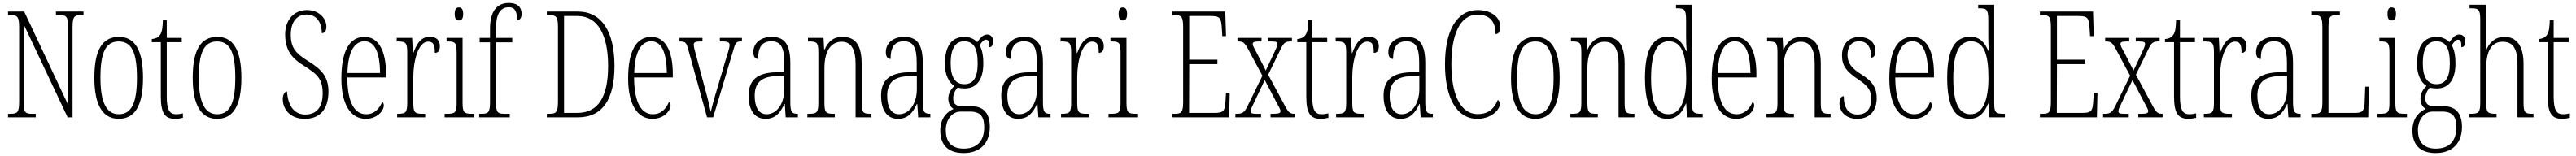

<svg xmlns="http://www.w3.org/2000/svg" viewBox="-20 -792 17361 1053"><path d="M34 0H221V-24H196C148 -24 139 -35 139 -109V-629L436 0H469V-605C469 -679 479 -690 526 -690H543V-714H357V-690H382C429 -690 439 -679 439 -606V-85L143 -714H34V-690H52C98 -690 109 -679 109 -606V-109C109 -35 99 -24 51 -24H34Z M780 10C887 10 944 -75 944 -267C944 -450 891 -543 782 -543C668 -543 616 -452 616 -267C616 -77 676 10 780 10ZM781 -21C695 -21 657 -106 657 -267C657 -431 689 -512 780 -512C871 -512 903 -431 903 -267C903 -106 871 -21 781 -21Z M1161 10C1178 10 1197 7 1213 3V-27C1195 -23 1183 -21 1166 -21C1125 -21 1104 -47 1104 -141V-507H1205V-536H1104V-657H1078C1076 -609 1074 -576 1057 -554C1047 -540 1030 -531 1003 -528V-507H1064V-142C1064 -27 1092 10 1161 10Z M1443 10C1550 10 1607 -75 1607 -267C1607 -450 1554 -543 1445 -543C1331 -543 1279 -452 1279 -267C1279 -77 1339 10 1443 10ZM1444 -21C1358 -21 1320 -106 1320 -267C1320 -431 1352 -512 1443 -512C1534 -512 1566 -431 1566 -267C1566 -106 1534 -21 1444 -21Z M2035 10C2137 10 2194 -55 2194 -175C2194 -286 2133 -332 2055 -381C1975 -431 1940 -468 1940 -557C1940 -637 1975 -694 2047 -694C2114 -694 2149 -641 2149 -568C2167 -568 2180 -581 2180 -613C2180 -664 2134 -724 2049 -724C1958 -724 1902 -653 1902 -561C1902 -445 1955 -394 2029 -348C2118 -292 2155 -260 2155 -162C2155 -68 2114 -19 2037 -19C1956 -19 1919 -91 1915 -174C1895 -174 1886 -146 1886 -124C1886 -60 1930 10 2035 10Z M2445 10C2525 10 2567 -47 2567 -80C2567 -94 2562 -101 2556 -104C2539 -62 2506 -21 2448 -21C2369 -21 2322 -101 2321 -269H2582V-294C2582 -449 2531 -543 2437 -543C2337 -543 2281 -450 2281 -262C2281 -88 2343 10 2445 10ZM2542 -299H2322C2325 -431 2363 -513 2437 -513C2512 -513 2540 -426 2542 -299Z M2657 0H2846V-24H2833C2776 -24 2766 -30 2766 -99V-274C2766 -379 2799 -511 2866 -511C2908 -511 2911 -476 2911 -435C2936 -435 2945 -454 2945 -480C2945 -517 2924 -544 2877 -544C2812 -544 2785 -485 2766 -434H2763L2758 -536H2654V-512H2657C2714 -512 2725 -506 2725 -437V-100C2725 -30 2714 -24 2659 -24H2657Z M3073 -654C3090 -654 3102 -664 3102 -698C3102 -731 3090 -742 3073 -742C3056 -742 3045 -731 3045 -698C3045 -664 3056 -654 3073 -654ZM2977 0H3176V-24H3163C3108 -24 3098 -32 3098 -100V-536H2990V-512H2997C3050 -512 3058 -503 3058 -434V-99C3058 -31 3048 -24 2992 -24H2977Z M3210 0H3416V-24H3381C3334 -24 3323 -33 3323 -105V-506H3433V-536H3323V-599C3323 -683 3345 -743 3409 -743C3455 -743 3465 -709 3465 -655C3484 -655 3496 -673 3496 -698C3496 -746 3465 -772 3410 -772C3329 -772 3283 -715 3283 -598V-536H3213V-506H3283V-105C3283 -33 3272 -24 3225 -24H3210Z M3666 0H3875C4045 0 4122 -127 4122 -346C4122 -577 4037 -714 3875 -714H3666V-690H3680C3729 -690 3741 -681 3741 -608V-110C3741 -33 3730 -24 3680 -24H3666ZM3871 -30H3782V-684H3872C4010 -684 4079 -557 4079 -346C4079 -134 4010 -30 3871 -30Z M4378 10C4458 10 4500 -47 4500 -80C4500 -94 4495 -101 4489 -104C4472 -62 4439 -21 4381 -21C4302 -21 4255 -101 4254 -269H4515V-294C4515 -449 4464 -543 4370 -543C4270 -543 4214 -450 4214 -262C4214 -88 4276 10 4378 10ZM4475 -299H4255C4258 -431 4296 -513 4370 -513C4445 -513 4473 -426 4475 -299Z M4618 -462 4746 0H4787L4924 -457C4938 -507 4945 -512 4977 -512H4981V-536H4832V-512H4850C4887 -512 4898 -505 4898 -487C4898 -471 4886 -435 4865 -367L4820 -213C4793 -125 4777 -64 4771 -37C4763 -76 4743 -157 4727 -213L4675 -407C4667 -436 4656 -475 4656 -490C4656 -506 4667 -512 4701 -512H4715V-536H4560V-512C4600 -512 4606 -505 4618 -462Z M5139 10C5209 10 5240 -33 5267 -90H5270L5276 0H5358V-24H5356C5318 -24 5307 -35 5307 -105V-367C5307 -496 5265 -543 5182 -543C5105 -543 5058 -499 5058 -441C5058 -411 5069 -394 5090 -394C5090 -476 5118 -513 5180 -513C5243 -513 5266 -471 5266 -371V-307L5203 -304C5084 -299 5026 -251 5026 -147C5026 -41 5072 10 5139 10ZM5147 -21C5092 -21 5067 -72 5067 -146C5067 -227 5106 -274 5208 -278L5267 -281V-191C5267 -95 5218 -21 5147 -21Z M5422 0H5607V-24H5601C5547 -24 5537 -31 5537 -99V-330C5537 -454 5585 -510 5653 -510C5722 -510 5747 -452 5747 -360V0H5854V-24H5850C5797 -24 5788 -31 5788 -100V-360C5788 -486 5748 -543 5658 -543C5596 -543 5563 -511 5538 -458H5535L5531 -536H5426V-512H5431C5486 -512 5496 -506 5496 -438V-100C5496 -31 5486 -24 5430 -24H5422Z M6032 10C6102 10 6133 -33 6160 -90H6163L6169 0H6251V-24H6249C6211 -24 6200 -35 6200 -105V-367C6200 -496 6158 -543 6075 -543C5998 -543 5951 -499 5951 -441C5951 -411 5962 -394 5983 -394C5983 -476 6011 -513 6073 -513C6136 -513 6159 -471 6159 -371V-307L6096 -304C5977 -299 5919 -251 5919 -147C5919 -41 5965 10 6032 10ZM6040 -21C5985 -21 5960 -72 5960 -146C5960 -227 5999 -274 6101 -278L6160 -281V-191C6160 -95 6111 -21 6040 -21Z M6475 241C6589 241 6652 172 6652 64C6652 -15 6619 -75 6529 -75H6466C6427 -75 6405 -89 6405 -128C6405 -162 6420 -183 6435 -201C6446 -197 6469 -195 6483 -195C6566 -195 6608 -259 6608 -363C6608 -426 6598 -459 6583 -486C6601 -514 6613 -524 6626 -524C6645 -524 6648 -507 6648 -473C6666 -473 6674 -489 6674 -513C6674 -538 6661 -559 6634 -559C6603 -559 6584 -530 6567 -507C6550 -526 6519 -543 6483 -543C6397 -543 6349 -486 6349 -358C6349 -289 6376 -234 6413 -212C6392 -192 6372 -164 6372 -127C6372 -88 6390 -67 6408 -57C6368 -40 6318 2 6318 88C6318 181 6365 241 6475 241ZM6480 -224C6418 -224 6388 -272 6388 -364C6388 -468 6422 -513 6478 -513C6539 -513 6570 -474 6570 -365C6570 -270 6542 -224 6480 -224ZM6476 211C6384 211 6355 155 6355 86C6355 14 6399 -39 6455 -39H6517C6592 -39 6614 -2 6614 67C6614 149 6576 211 6476 211Z M6842 10C6912 10 6943 -33 6970 -90H6973L6979 0H7061V-24H7059C7021 -24 7010 -35 7010 -105V-367C7010 -496 6968 -543 6885 -543C6808 -543 6761 -499 6761 -441C6761 -411 6772 -394 6793 -394C6793 -476 6821 -513 6883 -513C6946 -513 6969 -471 6969 -371V-307L6906 -304C6787 -299 6729 -251 6729 -147C6729 -41 6775 10 6842 10ZM6850 -21C6795 -21 6770 -72 6770 -146C6770 -227 6809 -274 6911 -278L6970 -281V-191C6970 -95 6921 -21 6850 -21Z M7132 0H7321V-24H7308C7251 -24 7241 -30 7241 -99V-274C7241 -379 7274 -511 7341 -511C7383 -511 7386 -476 7386 -435C7411 -435 7420 -454 7420 -480C7420 -517 7399 -544 7352 -544C7287 -544 7260 -485 7241 -434H7238L7233 -536H7129V-512H7132C7189 -512 7200 -506 7200 -437V-100C7200 -30 7189 -24 7134 -24H7132Z M7548 -654C7565 -654 7577 -664 7577 -698C7577 -731 7565 -742 7548 -742C7531 -742 7520 -731 7520 -698C7520 -664 7531 -654 7548 -654ZM7452 0H7651V-24H7638C7583 -24 7573 -32 7573 -100V-536H7465V-512H7472C7525 -512 7533 -503 7533 -434V-99C7533 -31 7523 -24 7467 -24H7452Z M7881 0H8265L8269 -166H8244L8240 -102C8235 -45 8229 -30 8167 -30H7995L7996 -359H8186V-389H7996V-684H8141C8205 -684 8212 -670 8216 -596L8219 -548H8244L8239 -714H7881V-690H7898C7945 -690 7955 -679 7955 -605V-108C7955 -35 7945 -24 7898 -24H7881Z M8307 0H8480V-24H8448C8417 -24 8410 -29 8410 -42C8410 -55 8419 -70 8433 -100L8505 -252L8582 -105C8600 -71 8611 -54 8611 -42C8611 -31 8604 -24 8567 -24H8544V0H8708V-24H8705C8678 -24 8666 -31 8643 -74L8528 -288L8612 -460C8635 -508 8647 -512 8686 -512H8688V-536H8527V-512H8549C8584 -512 8590 -507 8590 -494C8590 -482 8581 -463 8567 -433L8512 -316L8450 -437C8434 -465 8424 -484 8424 -494C8424 -505 8429 -512 8466 -512H8483V-536H8321V-512H8325C8358 -512 8369 -505 8392 -462L8489 -281L8390 -78C8366 -30 8354 -24 8313 -24H8307Z M8882 10C8899 10 8918 7 8934 3V-27C8916 -23 8904 -21 8887 -21C8846 -21 8825 -47 8825 -141V-507H8926V-536H8825V-657H8799C8797 -609 8795 -576 8778 -554C8768 -540 8751 -531 8724 -528V-507H8785V-142C8785 -27 8813 10 8882 10Z M8986 0H9175V-24H9162C9105 -24 9095 -30 9095 -99V-274C9095 -379 9128 -511 9195 -511C9237 -511 9240 -476 9240 -435C9265 -435 9274 -454 9274 -480C9274 -517 9253 -544 9206 -544C9141 -544 9114 -485 9095 -434H9092L9087 -536H8983V-512H8986C9043 -512 9054 -506 9054 -437V-100C9054 -30 9043 -24 8988 -24H8986Z M9419 10C9489 10 9520 -33 9547 -90H9550L9556 0H9638V-24H9636C9598 -24 9587 -35 9587 -105V-367C9587 -496 9545 -543 9462 -543C9385 -543 9338 -499 9338 -441C9338 -411 9349 -394 9370 -394C9370 -476 9398 -513 9460 -513C9523 -513 9546 -471 9546 -371V-307L9483 -304C9364 -299 9306 -251 9306 -147C9306 -41 9352 10 9419 10ZM9427 -21C9372 -21 9347 -72 9347 -146C9347 -227 9386 -274 9488 -278L9547 -281V-191C9547 -95 9498 -21 9427 -21Z M9938 10C10031 10 10089 -50 10089 -88C10089 -103 10084 -112 10076 -118C10053 -62 10016 -22 9941 -22C9820 -22 9763 -162 9763 -358C9763 -553 9818 -693 9940 -693C10026 -693 10061 -641 10061 -562C10081 -562 10093 -579 10093 -612C10093 -671 10037 -724 9942 -724C9797 -724 9720 -582 9720 -358C9720 -137 9796 10 9938 10Z M10329 10C10436 10 10493 -75 10493 -267C10493 -450 10440 -543 10331 -543C10217 -543 10165 -452 10165 -267C10165 -77 10225 10 10329 10ZM10330 -21C10244 -21 10206 -106 10206 -267C10206 -431 10238 -512 10329 -512C10420 -512 10452 -431 10452 -267C10452 -106 10420 -21 10330 -21Z M10565 0H10750V-24H10744C10690 -24 10680 -31 10680 -99V-330C10680 -454 10728 -510 10796 -510C10865 -510 10890 -452 10890 -360V0H10997V-24H10993C10940 -24 10931 -31 10931 -100V-360C10931 -486 10891 -543 10801 -543C10739 -543 10706 -511 10681 -458H10678L10674 -536H10569V-512H10574C10629 -512 10639 -506 10639 -438V-100C10639 -31 10629 -24 10573 -24H10565Z M11219 10C11282 10 11320 -31 11344 -94H11346L11351 0H11457V-24H11448C11397 -24 11385 -32 11385 -91V-760H11277V-736H11282C11334 -736 11345 -730 11345 -655V-548C11345 -513 11346 -479 11349 -448H11345C11322 -505 11287 -544 11223 -544C11130 -544 11068 -473 11068 -267C11068 -63 11125 10 11219 10ZM11225 -21C11149 -21 11109 -94 11109 -265C11109 -443 11153 -513 11229 -513C11316 -513 11346 -425 11346 -265C11346 -109 11305 -21 11225 -21Z M11682 10C11762 10 11804 -47 11804 -80C11804 -94 11799 -101 11793 -104C11776 -62 11743 -21 11685 -21C11606 -21 11559 -101 11558 -269H11819V-294C11819 -449 11768 -543 11674 -543C11574 -543 11518 -450 11518 -262C11518 -88 11580 10 11682 10ZM11779 -299H11559C11562 -431 11600 -513 11674 -513C11749 -513 11777 -426 11779 -299Z M11887 0H12072V-24H12066C12012 -24 12002 -31 12002 -99V-330C12002 -454 12050 -510 12118 -510C12187 -510 12212 -452 12212 -360V0H12319V-24H12315C12262 -24 12253 -31 12253 -100V-360C12253 -486 12213 -543 12123 -543C12061 -543 12028 -511 12003 -458H12000L11996 -536H11891V-512H11896C11951 -512 11961 -506 11961 -438V-100C11961 -31 11951 -24 11895 -24H11887Z M12499 10C12581 10 12630 -43 12630 -130C12630 -194 12606 -241 12528 -289C12462 -330 12433 -366 12433 -421C12433 -472 12456 -513 12511 -513C12566 -513 12593 -475 12593 -403C12612 -403 12621 -420 12621 -450C12621 -504 12579 -542 12512 -542C12441 -542 12396 -493 12396 -418C12396 -348 12425 -310 12508 -254C12577 -210 12593 -174 12593 -128C12593 -55 12560 -19 12500 -19C12437 -19 12408 -66 12408 -143C12392 -143 12379 -128 12379 -93C12379 -44 12416 10 12499 10Z M12879 10C12959 10 13001 -47 13001 -80C13001 -94 12996 -101 12990 -104C12973 -62 12940 -21 12882 -21C12803 -21 12756 -101 12755 -269H13016V-294C13016 -449 12965 -543 12871 -543C12771 -543 12715 -450 12715 -262C12715 -88 12777 10 12879 10ZM12976 -299H12756C12759 -431 12797 -513 12871 -513C12946 -513 12974 -426 12976 -299Z M13256 10C13319 10 13357 -31 13381 -94H13383L13388 0H13494V-24H13485C13434 -24 13422 -32 13422 -91V-760H13314V-736H13319C13371 -736 13382 -730 13382 -655V-548C13382 -513 13383 -479 13386 -448H13382C13359 -505 13324 -544 13260 -544C13167 -544 13105 -473 13105 -267C13105 -63 13162 10 13256 10ZM13262 -21C13186 -21 13146 -94 13146 -265C13146 -443 13190 -513 13266 -513C13353 -513 13383 -425 13383 -265C13383 -109 13342 -21 13262 -21Z M13730 0H14114L14118 -166H14093L14089 -102C14084 -45 14078 -30 14016 -30H13844L13845 -359H14035V-389H13845V-684H13990C14054 -684 14061 -670 14065 -596L14068 -548H14093L14088 -714H13730V-690H13747C13794 -690 13804 -679 13804 -605V-108C13804 -35 13794 -24 13747 -24H13730Z M14156 0H14329V-24H14297C14266 -24 14259 -29 14259 -42C14259 -55 14268 -70 14282 -100L14354 -252L14431 -105C14449 -71 14460 -54 14460 -42C14460 -31 14453 -24 14416 -24H14393V0H14557V-24H14554C14527 -24 14515 -31 14492 -74L14377 -288L14461 -460C14484 -508 14496 -512 14535 -512H14537V-536H14376V-512H14398C14433 -512 14439 -507 14439 -494C14439 -482 14430 -463 14416 -433L14361 -316L14299 -437C14283 -465 14273 -484 14273 -494C14273 -505 14278 -512 14315 -512H14332V-536H14170V-512H14174C14207 -512 14218 -505 14241 -462L14338 -281L14239 -78C14215 -30 14203 -24 14162 -24H14156Z M14731 10C14748 10 14767 7 14783 3V-27C14765 -23 14753 -21 14736 -21C14695 -21 14674 -47 14674 -141V-507H14775V-536H14674V-657H14648C14646 -609 14644 -576 14627 -554C14617 -540 14600 -531 14573 -528V-507H14634V-142C14634 -27 14662 10 14731 10Z M14835 0H15024V-24H15011C14954 -24 14944 -30 14944 -99V-274C14944 -379 14977 -511 15044 -511C15086 -511 15089 -476 15089 -435C15114 -435 15123 -454 15123 -480C15123 -517 15102 -544 15055 -544C14990 -544 14963 -485 14944 -434H14941L14936 -536H14832V-512H14835C14892 -512 14903 -506 14903 -437V-100C14903 -30 14892 -24 14837 -24H14835Z M15268 10C15338 10 15369 -33 15396 -90H15399L15405 0H15487V-24H15485C15447 -24 15436 -35 15436 -105V-367C15436 -496 15394 -543 15311 -543C15234 -543 15187 -499 15187 -441C15187 -411 15198 -394 15219 -394C15219 -476 15247 -513 15309 -513C15372 -513 15395 -471 15395 -371V-307L15332 -304C15213 -299 15155 -251 15155 -147C15155 -41 15201 10 15268 10ZM15276 -21C15221 -21 15196 -72 15196 -146C15196 -227 15235 -274 15337 -278L15396 -281V-191C15396 -95 15347 -21 15276 -21Z M15559 0H15943L15947 -207H15923L15919 -104C15917 -49 15908 -30 15857 -30H15675V-606C15675 -679 15684 -690 15732 -690H15752V-714H15559V-690H15577C15623 -690 15634 -679 15634 -605V-108C15634 -35 15623 -24 15578 -24H15559Z M16101 -654C16118 -654 16130 -664 16130 -698C16130 -731 16118 -742 16101 -742C16084 -742 16073 -731 16073 -698C16073 -664 16084 -654 16101 -654ZM16005 0H16204V-24H16191C16136 -24 16126 -32 16126 -100V-536H16018V-512H16025C16078 -512 16086 -503 16086 -434V-99C16086 -31 16076 -24 16020 -24H16005Z M16398 241C16512 241 16575 172 16575 64C16575 -15 16542 -75 16452 -75H16389C16350 -75 16328 -89 16328 -128C16328 -162 16343 -183 16358 -201C16369 -197 16392 -195 16406 -195C16489 -195 16531 -259 16531 -363C16531 -426 16521 -459 16506 -486C16524 -514 16536 -524 16549 -524C16568 -524 16571 -507 16571 -473C16589 -473 16597 -489 16597 -513C16597 -538 16584 -559 16557 -559C16526 -559 16507 -530 16490 -507C16473 -526 16442 -543 16406 -543C16320 -543 16272 -486 16272 -358C16272 -289 16299 -234 16336 -212C16315 -192 16295 -164 16295 -127C16295 -88 16313 -67 16331 -57C16291 -40 16241 2 16241 88C16241 181 16288 241 16398 241ZM16403 -224C16341 -224 16311 -272 16311 -364C16311 -468 16345 -513 16401 -513C16462 -513 16493 -474 16493 -365C16493 -270 16465 -224 16403 -224ZM16399 211C16307 211 16278 155 16278 86C16278 14 16322 -39 16378 -39H16440C16515 -39 16537 -2 16537 67C16537 149 16499 211 16399 211Z M16623 0H16808V-24H16804C16749 -24 16738 -31 16738 -99V-330C16738 -451 16776 -510 16850 -510C16923 -510 16949 -456 16949 -360V0H17057V-24H17050C16999 -24 16990 -33 16990 -98V-361C16990 -483 16942 -543 16862 -543C16794 -543 16756 -499 16738 -452H16735C16737 -468 16738 -486 16738 -503V-760H16626V-736H16640C16686 -736 16698 -727 16698 -661V-100C16698 -31 16687 -24 16632 -24H16623Z M17250 10C17267 10 17286 7 17302 3V-27C17284 -23 17272 -21 17255 -21C17214 -21 17193 -47 17193 -141V-507H17294V-536H17193V-657H17167C17165 -609 17163 -576 17146 -554C17136 -540 17119 -531 17092 -528V-507H17153V-142C17153 -27 17181 10 17250 10Z"/></svg>

Font: Noto Serif Devanagari ExtraCondensed ExtraLight
Style: Regular
Weight: 200
Width: 2
Designer: Universal Thirst, Indian Type Foundry and the Monotype Design Team
Foundry: Monotype Imaging Inc.
Version: Version 2.004